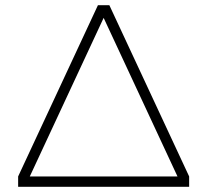

<svg xmlns="http://www.w3.org/2000/svg" viewBox="-20 -721 800 741"><path d="M50 -40 358 -701H402L710 -40V0H50ZM665 -40 380 -652 95 -40Z"/></svg>

Font: Turret Road Light
Style: Regular
Weight: 300
Designer: Noponies
Foundry: Noponies
Version: Version 1.001; ttfautohint (v1.8)